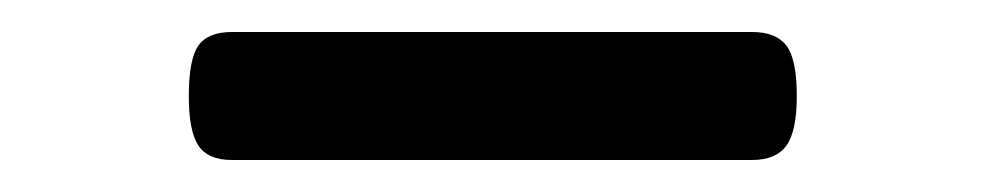

<svg xmlns="http://www.w3.org/2000/svg" viewBox="-20 -401 616 120"><path d="M125 -301Q110 -301 104 -310Q98 -319 98 -341Q98 -364 104 -372.5Q110 -381 125 -381H450Q465 -381 471.5 -372.5Q478 -364 478 -341Q478 -319 471.5 -310Q465 -301 450 -301Z"/></svg>

Font: Playwrite PL
Style: Regular
Weight: 400
Designer: Veronika Burian, José Scaglione
Foundry: TypeTogether
Version: Version 1.002